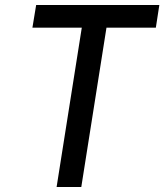

<svg xmlns="http://www.w3.org/2000/svg" viewBox="-20 -750 659 770"><path d="M207 0 308 -639H110L125 -730H619L605 -639H407L306 0Z"/></svg>

Font: JetBrains Mono NL Medium
Style: Italic
Weight: 500
Italic angle: -9°
Monospace: yes
Designer: Philipp Nurullin, Konstantin Bulenkov
Foundry: JetBrains
Version: Version 2.305; ttfautohint (v1.8.4.7-5d5b)